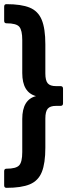

<svg xmlns="http://www.w3.org/2000/svg" viewBox="-23 -739 333 923"><path d="M8 164Q-3 164 -3 152V84Q-3 72 8 72Q54 72 69 56Q84 40 84 -8V-167Q84 -260 150 -277Q84 -295 84 -388V-547Q84 -593 70 -610Q56 -627 8 -627Q-3 -627 -3 -639V-707Q-3 -719 8 -719Q79 -719 119.5 -702.5Q160 -686 177.5 -644Q195 -602 195 -526V-386Q195 -352 206.5 -338.5Q218 -325 246 -325H268Q280 -325 280 -313V-242Q280 -230 268 -230H246Q218 -230 206.5 -216.5Q195 -203 195 -169V-29Q195 46 178 88Q161 130 120.5 147Q80 164 8 164Z"/></svg>

Font: Sofia Sans
Style: Bold
Weight: 700
Designer: Botio Nikoltchev, Ani Petrova
Foundry: lettersoup
Version: Version 4.100; ttfautohint (v1.8.4.7-5d5b)